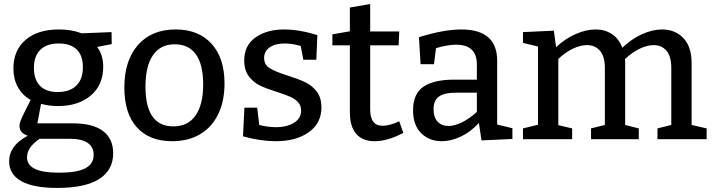

<svg xmlns="http://www.w3.org/2000/svg" viewBox="-20 -685 3513 945"><path d="M338 -78Q436 -78 486.5 -40.5Q537 -3 537 69Q537 153 467.5 196.5Q398 240 262 240Q144 240 84.5 206.5Q25 173 25 109Q25 31 117 -17Q76 -30 76 -65Q76 -79 85.5 -101Q95 -123 131 -193Q90 -216 68 -256Q46 -296 46 -348Q46 -437 105.5 -488.5Q165 -540 270 -540Q333 -540 382 -521L529 -527L530 -468L458 -454Q488 -415 488 -356Q488 -267 427 -215Q366 -163 265 -163Q221 -163 182 -174L164 -78ZM147 -351Q147 -293 177 -262.5Q207 -232 264 -232Q323 -232 355.5 -263.5Q388 -295 388 -354Q388 -412 357.5 -441.5Q327 -471 269 -471Q210 -471 178.5 -440Q147 -409 147 -351ZM441 77Q441 38 411 18Q381 -2 322 -2H175Q113 40 113 89Q113 127 151.5 146Q190 165 271 165Q358 165 399.5 143.5Q441 122 441 77Z M1085 -274Q1085 -187 1054 -123Q1023 -59 965 -24.5Q907 10 827 10Q715 10 653.5 -58.5Q592 -127 592 -254Q592 -387 659 -463.5Q726 -540 845 -540Q957 -540 1021 -470Q1085 -400 1085 -274ZM696 -259Q696 -63 833 -63Q905 -63 942.5 -116.5Q980 -170 980 -269Q980 -367 944.5 -417Q909 -467 840 -467Q770 -467 733 -413.5Q696 -360 696 -259Z M1396 -313Q1449 -296 1482 -280.5Q1515 -265 1538.5 -235Q1562 -205 1562 -157Q1562 -78 1499.5 -34Q1437 10 1338 10Q1262 10 1176 -14L1183 -155H1246L1256 -70Q1298 -59 1341 -59Q1391 -59 1426.5 -80.5Q1462 -102 1462 -141Q1462 -166 1446.5 -182.5Q1431 -199 1408 -209Q1385 -219 1345 -232Q1293 -248 1260.5 -263.5Q1228 -279 1205 -309Q1182 -339 1182 -387Q1182 -462 1238 -501Q1294 -540 1377 -540Q1454 -540 1542 -512L1537 -391H1473L1460 -459Q1418 -471 1380 -471Q1335 -471 1307.5 -452Q1280 -433 1280 -400Q1280 -366 1308 -349Q1336 -332 1396 -313Z M1965 -31Q1888 10 1823 10Q1765 10 1733.5 -26Q1702 -62 1702 -132V-462H1616V-516L1702 -531V-648L1802 -665V-530H1945L1942 -462H1802V-146Q1802 -66 1863 -66Q1898 -66 1945 -88Z M2427 -72 2502 -54V-1L2350 6L2337 -80Q2297 -36 2248.5 -13Q2200 10 2154 10Q2093 10 2053 -29.5Q2013 -69 2013 -142Q2013 -224 2064.5 -258.5Q2116 -293 2214 -293H2327V-368Q2327 -465 2225 -465Q2183 -465 2126 -448L2116 -369H2050L2042 -502Q2165 -540 2250 -540Q2427 -540 2427 -386ZM2188 -65Q2218 -65 2255 -83.5Q2292 -102 2327 -134V-229H2230Q2166 -229 2140 -209.5Q2114 -190 2114 -149Q2114 -107 2134 -86Q2154 -65 2188 -65Z M3384 -70 3458 -53V0H3216V-53L3284 -70V-351Q3284 -407 3260.5 -435Q3237 -463 3197 -463Q3166 -463 3129 -445.5Q3092 -428 3056 -394Q3057 -388 3057 -377V-70L3124 -53V0H2889V-53L2957 -70V-351Q2957 -407 2933 -435Q2909 -463 2870 -463Q2837 -463 2800 -445.5Q2763 -428 2728 -395V-69L2796 -53V0H2554V-53L2628 -71V-456L2554 -474V-527L2706 -534L2717 -453Q2762 -495 2813.5 -517.5Q2865 -540 2912 -540Q2957 -540 2991.5 -517.5Q3026 -495 3043 -450Q3089 -494 3140.5 -517Q3192 -540 3239 -540Q3303 -540 3343.5 -497.5Q3384 -455 3384 -374Z"/></svg>

Font: Bitter Pro Medium
Style: Regular
Weight: 500
Designer: Sol Matas, and Bitter project Authors
Foundry: Sol Matas
Version: Version 1.010